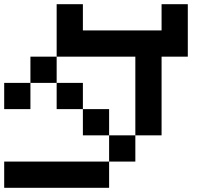

<svg xmlns="http://www.w3.org/2000/svg" viewBox="-20 -895 1040 915"><path d="M0 0V-125H500V0ZM0 -375V-500H125V-375ZM250 -625V-500H125V-625ZM250 -500H375V-375H250ZM250 -875H375V-750H750V-875H875V-625H750V-250H625V-625H250ZM500 -250H625V-125H500ZM500 -375V-250H375V-375Z"/></svg>

Font: Galmuri7 Regular
Style: Regular
Weight: 400
Designer: Lee Minseo (quiple)
Version: Version 2.399;hotconv 1.1.1;makeotfexe 2.6.0 DEVELOPMENT